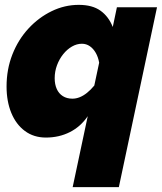

<svg xmlns="http://www.w3.org/2000/svg" viewBox="-20 -556 666 790"><path d="M341 -78Q312 -35 267.5 -12.5Q223 10 169 10Q119 10 82.5 -17Q46 -44 26.5 -91.5Q7 -139 7 -200Q7 -271 31 -332Q55 -393 97 -438.5Q139 -484 192.5 -510Q246 -536 304 -536Q360 -536 393.5 -512Q427 -488 444 -445L461 -526H626L469 214H279ZM278 -150Q293 -150 308 -156Q323 -162 338 -174Q353 -186 368 -204L388 -298Q384 -321 374 -338.5Q364 -356 349.5 -366Q335 -376 317 -376Q296 -376 276 -364.5Q256 -353 240 -333Q224 -313 214.5 -287.5Q205 -262 205 -234Q205 -209 213.5 -190Q222 -171 238.5 -160.5Q255 -150 278 -150Z"/></svg>

Font: Raleway Thin Black
Style: Italic
Weight: 900
Italic angle: -12°
Version: Version 4.026